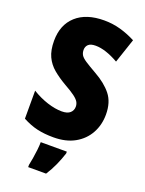

<svg xmlns="http://www.w3.org/2000/svg" viewBox="-172 -805 836 1107"><g transform="rotate(20 245.5 -251.5)"><path d="M464 -217Q464 -153 435.5 -101.5Q407 -50 353.5 -20Q300 10 223 10Q168 10 124 0Q80 -10 33 -35V-207Q80 -178 128.5 -162.5Q177 -147 217 -147Q252 -147 268.5 -162Q285 -177 285 -200Q285 -216 277 -229.5Q269 -243 247.5 -259Q226 -275 185 -298Q140 -324 106.5 -352Q73 -380 55 -418.5Q37 -457 37 -515Q37 -613 98.5 -668.5Q160 -724 270 -724Q322 -724 370 -710.5Q418 -697 464 -673L414 -524Q333 -570 273 -570Q242 -570 228.5 -557Q215 -544 215 -524Q215 -506 223 -492.5Q231 -479 254.5 -463.5Q278 -448 322 -423Q390 -385 427 -338.5Q464 -292 464 -217ZM325 72Q312 112 295.5 148.5Q279 185 256 221H146V207Q150 189 154.5 162Q159 135 162 108Q165 81 165 61H325Z"/></g></svg>

Font: Noto Sans Ethiopic Condensed Black
Style: Regular
Weight: 900
Width: 3
Designer: Monotype Design Team
Foundry: Monotype Imaging Inc.
Version: Version 2.102; ttfautohint (v1.8.4.7-5d5b)